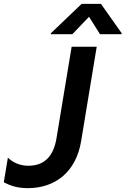

<svg xmlns="http://www.w3.org/2000/svg" viewBox="-28 -971 655 1001"><path d="M349.1 -792.6 436.1 -883.5 493.3 -792.6H605.8L606.5 -797.6L498.2 -951H397.7L237.2 -797.6L236.5 -792.6ZM117.2 9.9C260.7 9.9 368.6 -75.6 394.9 -234.7L476.2 -727.3H345.5L266.3 -248.9C251.4 -160.2 206.7 -106.9 120 -106.9C76.7 -106.9 39.8 -122.9 13.1 -149.1L-8.2 -20.6C23.1 -4.6 58.9 9.9 117.2 9.9Z"/></svg>

Font: TID UI Semi Bold
Style: Italic
Weight: 600
Italic angle: -9.39999°
Designer: The TID Project Authors
Foundry: Bakken & Bæck
Version: Version 1.001;hotconv 1.0.109;makeotfexe 2.5.65596